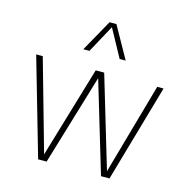

<svg xmlns="http://www.w3.org/2000/svg" viewBox="-116 -918 999 1028"><g transform="rotate(15 383.5 -404.0)"><path d="M186 0 30.5 -540H67L210 -34L360.5 -540H407.5L558.5 -34L701.5 -540H736.5L581.5 0H534.5L384 -503L233 0ZM267 -632 365.5 -808H403.5L502 -632H468.5L384.5 -785.5L301 -632Z"/></g></svg>

Font: Encode Sans Semi Condensed Thin
Style: Regular
Weight: 100
Width: 4
Designer: Multiple Designers
Foundry: Impallari Type
Version: Version 3.000; ttfautohint (v1.8.3) -l 8 -r 50 -G 200 -x 14 